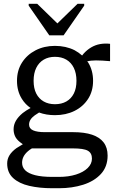

<svg xmlns="http://www.w3.org/2000/svg" viewBox="-20 -761 608 1017"><path d="M563 -437Q519 -441 488 -441Q461 -441 442 -436Q444 -433 447 -430Q473 -388 473 -333Q473 -278 446.5 -237Q420 -196 374.5 -173.5Q329 -151 271 -151Q225 -151 187 -165Q175 -158 164 -150Q149 -139 141.5 -127Q134 -115 134 -101Q134 -80 155.5 -70.5Q177 -61 217 -61H367Q427 -61 467.5 -47.5Q508 -34 529 -6.5Q550 21 550 63Q550 122 514.5 160.5Q479 199 420.5 217.5Q362 236 293 236H256Q189 236 135 223.5Q81 211 49.5 182Q18 153 18 105Q18 81 30.5 61Q43 41 68 23Q82 14 101 3Q93 -2 86 -8Q67 -23 59.5 -40Q52 -57 52 -76Q52 -100 64 -121Q76 -142 100 -162Q118 -176 142 -189Q114 -208 96 -237Q70 -278 70 -333Q70 -388 96.5 -429.5Q123 -471 168.5 -494.5Q214 -518 271 -518Q329 -518 375 -495Q397 -483 415 -467Q418 -472 423 -477Q441 -497 463 -510Q485 -523 510 -527.5Q535 -532 563 -529ZM149 25Q137 32 128 40Q112 54 104.5 69Q97 84 97 101Q97 125 114 141.5Q131 158 166.5 167Q202 176 257 176H292Q343 176 382.5 163.5Q422 151 444.5 129Q467 107 467 79Q467 50 445.5 37.5Q424 25 365 25ZM271 -209Q306 -209 331.5 -223.5Q357 -238 371 -265.5Q385 -293 385 -333Q385 -373 371 -401.5Q357 -430 331.5 -445Q306 -460 271 -460Q237 -460 211.5 -445Q186 -430 172 -401.5Q158 -373 158 -333Q158 -293 172 -265.5Q186 -238 211.5 -223.5Q237 -209 271 -209ZM241 -574 132 -731V-741H177L284 -637L391 -741H426V-731L317 -574Z"/></svg>

Font: Roboto Serif 20pt
Style: Regular
Weight: 400
Designer: Greg Gazdowicz
Foundry: Commercial Type
Version: Version 1.008